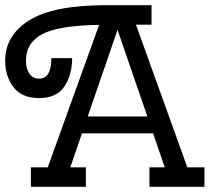

<svg xmlns="http://www.w3.org/2000/svg" viewBox="-20 -720 808 740"><path d="M389 -700H564V-625H504L702 -75H768V0H556V-75H615L570 -206H296L251 -75H311V0H99V-75H164L362 -624Q206 -622 143 -588.5Q80 -555 80 -486Q80 -456 93 -436.5Q106 -417 131 -417Q178 -417 178 -496H258Q258 -431 228 -386.5Q198 -342 131 -342Q64 -342 32 -384Q0 -426 0 -486Q0 -584 93 -642Q186 -700 389 -700ZM433 -605 318 -271H548Z"/></svg>

Font: Cherry Swash
Style: Regular
Weight: 400
Designer: Kasatkina Nataliya
Foundry: Nataliya Kasatkina
Version: Version 1.001